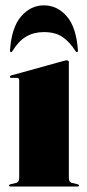

<svg xmlns="http://www.w3.org/2000/svg" viewBox="-20 -680 316 700"><path d="M231 -453V-32Q231 -15.5 243 -13L262 -8.5Q268 -7 268 -4Q268 0 263 0H18Q13 0 13 -4Q13 -7 19 -8.5L38 -13Q50 -15.5 50 -32V-388Q50 -396 41.5 -396H22Q16 -396 16 -400.5Q16 -403.5 21 -405L210.5 -457.5Q220.5 -460 224 -460Q231 -460 231 -453ZM139.8 -563Q103.8 -563 75.7 -546.8Q47.6 -530.5 25.1 -493.5Q23.3 -490 20.6 -490Q15.6 -490 16.5 -497Q22.4 -580.5 57.2 -620.5Q92.1 -660.5 139.8 -660.5Q188.9 -660.5 223.5 -620.5Q258.2 -580.5 264 -497Q264.9 -490 260 -490Q257.3 -490 255.5 -493.5Q234.8 -526.5 208.4 -544.8Q182.1 -563 139.8 -563Z"/></svg>

Font: Fraunces 144pt Black
Style: Regular
Weight: 900
Version: Version 1.000;[0bf87f6ff]